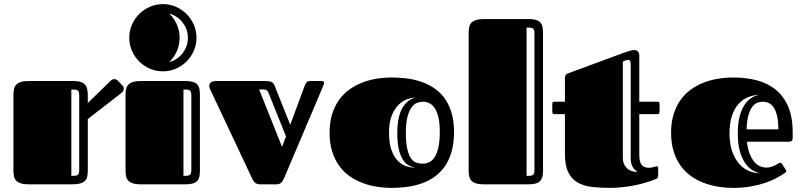

<svg xmlns="http://www.w3.org/2000/svg" viewBox="-20 -892 3881 929"><path d="M44.9 -432.1Q44.9 -448.7 47.9 -461.7Q50.8 -474.6 59.1 -482.9Q67.4 -491.2 82 -495.6Q96.7 -500 120.1 -500H334Q356.4 -500 370.1 -495.6Q383.8 -491.2 391.6 -482.4Q399.4 -473.6 402.1 -460.4Q404.8 -447.3 404.8 -429.7V-393.6L513.2 -499Q523.9 -509.3 533.2 -509.3Q538.6 -509.3 542.7 -507.1Q546.9 -504.9 549.8 -502L571.8 -479Q579.1 -471.7 579.1 -462.9Q579.1 -457.5 575.9 -451.9Q572.8 -446.3 565.9 -440.9L404.8 -315.9V-68.8Q404.8 -51.8 402.3 -38.8Q399.9 -25.9 391.6 -17.3Q383.3 -8.8 367.7 -4.4Q352.1 0 325.2 0H120.1Q96.7 0 82 -4.4Q67.4 -8.8 59.1 -17.1Q50.8 -25.4 47.9 -38.1Q44.9 -50.8 44.9 -67.9ZM363.3 -427.7Q363.3 -438.5 361.8 -444.8Q360.4 -451.2 356 -454.3Q351.6 -457.5 344.2 -458.3Q336.9 -459 325.2 -459V-41Q336.9 -41 344.2 -41.7Q351.6 -42.5 356 -45.7Q360.4 -48.8 361.8 -54.9Q363.3 -61 363.3 -72.3Z M587.4 -432.1Q587.4 -448.7 590.3 -461.7Q593.3 -474.6 601.6 -482.9Q609.9 -491.2 624.5 -495.6Q639.2 -500 662.6 -500H876.5Q898.9 -500 912.8 -495.8Q926.8 -491.7 934.6 -483.4Q942.4 -475.1 944.8 -462.4Q947.3 -449.7 947.3 -432.1V-66.9Q947.3 -50.3 944.8 -37.8Q942.4 -25.4 934.6 -16.8Q926.8 -8.3 912.8 -4.2Q898.9 0 876.5 0H662.6Q639.2 0 624.5 -4.4Q609.9 -8.8 601.6 -17.1Q593.3 -25.4 590.3 -38.1Q587.4 -50.8 587.4 -67.9ZM605.5 -709Q605.5 -742.7 618.4 -772.5Q631.3 -802.2 653.3 -824.2Q675.3 -846.2 705.1 -859.1Q734.9 -872.1 768.6 -872.1Q801.8 -872.1 831.3 -859.1Q860.8 -846.2 882.8 -824.2Q904.8 -802.2 917.7 -772.5Q930.7 -742.7 930.7 -709Q930.7 -675.8 917.7 -646.2Q904.8 -616.7 882.8 -594.7Q860.8 -572.8 831.3 -559.8Q801.8 -546.9 768.6 -546.9Q734.9 -546.9 705.1 -559.8Q675.3 -572.8 653.3 -594.7Q631.3 -616.7 618.4 -646.2Q605.5 -675.8 605.5 -709ZM905.8 -427.7Q905.8 -438.5 904.3 -444.8Q902.8 -451.2 898.4 -454.3Q894 -457.5 886.7 -458.3Q879.4 -459 867.7 -459V-41Q879.4 -41 886.7 -41.7Q894 -42.5 898.4 -45.7Q902.8 -48.8 904.3 -54.9Q905.8 -61 905.8 -72.3ZM849.1 -709Q849.1 -674.8 835.7 -644.5Q822.3 -614.3 799.3 -591.8Q818.8 -596.7 835.2 -607.9Q851.6 -619.1 863.5 -634.5Q875.5 -649.9 882.3 -668.9Q889.2 -688 889.2 -709Q889.2 -730 882.3 -749Q875.5 -768.1 863.5 -783.4Q851.6 -798.8 835.2 -809.8Q818.8 -820.8 799.3 -826.2Q822.3 -803.7 835.7 -773.4Q849.1 -743.2 849.1 -709Z M1384.3 -288.1 1452.1 -471.2Q1456.5 -483.9 1461.7 -491.9Q1466.8 -500 1482.4 -500H1534.2Q1548.3 -500 1548.3 -491.7Q1548.3 -486.3 1543 -474.1L1356 -33.2Q1349.1 -16.6 1340.6 -8.3Q1332 0 1316.4 0H1239.3Q1229 0 1222.2 -3.2Q1215.3 -6.3 1210.7 -11.2Q1206.1 -16.1 1203.1 -21.7Q1200.2 -27.3 1198.2 -32.2L997.1 -459Q992.7 -468.3 992.7 -476.1Q992.7 -488.8 1002 -494.4Q1011.2 -500 1021 -500H1259.3Q1271.5 -500 1279.8 -499Q1288.1 -498 1293.5 -495.4Q1298.8 -492.7 1302.2 -488.8Q1305.7 -484.9 1308.1 -479ZM1278.8 -443.8Q1272.5 -459 1257.3 -459H1233.9L1344.7 -181.2L1363.8 -231.9Z M1876 17.1Q1839.4 17.1 1802.7 11.2Q1766.1 5.4 1732.7 -7.3Q1699.2 -20 1670.4 -40.5Q1641.6 -61 1620.4 -90.8Q1599.1 -120.6 1586.9 -159.9Q1574.7 -199.2 1574.7 -250Q1574.7 -299.8 1586.9 -339.1Q1599.1 -378.4 1620.4 -408.2Q1641.6 -438 1670.4 -458.7Q1699.2 -479.5 1732.7 -492.4Q1766.1 -505.4 1802.7 -511.2Q1839.4 -517.1 1876 -517.1Q1909.7 -517.1 1945.1 -512.9Q1980.5 -508.8 2013.9 -497.8Q2047.4 -486.8 2076.9 -468Q2106.4 -449.2 2128.7 -419.9Q2150.9 -390.6 2163.8 -349.9Q2176.8 -309.1 2176.8 -253.9Q2176.8 -197.3 2164.1 -155Q2151.4 -112.8 2129.2 -82.8Q2106.9 -52.7 2077.6 -33.2Q2048.3 -13.7 2014.9 -2.7Q1981.4 8.3 1945.8 12.7Q1910.2 17.1 1876 17.1ZM2025.9 -100.1Q2041 -100.1 2055.9 -106.7Q2070.8 -113.3 2082.3 -130.4Q2093.8 -147.5 2100.8 -177.5Q2107.9 -207.5 2107.9 -253.9Q2107.9 -297.9 2100.8 -326.2Q2093.8 -354.5 2082 -370.8Q2070.3 -387.2 2055.7 -393.6Q2041 -399.9 2025.9 -399.9Q2014.2 -399.9 1999.8 -395Q1985.4 -390.1 1972.9 -374.3Q1960.4 -358.4 1952.1 -328.9Q1943.8 -299.3 1943.8 -250Q1943.8 -200.7 1950.7 -170.9Q1957.5 -141.1 1968.8 -125.5Q1980 -109.9 1994.9 -105Q2009.8 -100.1 2025.9 -100.1ZM1989.3 -80.6Q1973.1 -83.5 1957.5 -91.8Q1941.9 -100.1 1929.7 -118.9Q1917.5 -137.7 1909.9 -169.2Q1902.3 -200.7 1902.3 -250Q1902.3 -282.7 1906.5 -307.6Q1910.6 -332.5 1917.7 -350.6Q1924.8 -368.7 1934.1 -380.9Q1943.4 -393.1 1952.9 -401.1Q1962.4 -409.2 1971.9 -413.3Q1981.4 -417.5 1989.3 -419.4Q1972.2 -419.4 1950.2 -411.9Q1928.2 -404.3 1908.7 -385.3Q1889.2 -366.2 1875.7 -333.3Q1862.3 -300.3 1862.3 -250Q1862.3 -199.2 1874 -166.5Q1885.7 -133.8 1904.1 -114.7Q1922.4 -95.7 1945.1 -88.1Q1967.8 -80.6 1989.3 -80.6Z M2247.6 -731.9Q2247.6 -748.5 2250.5 -761.5Q2253.4 -774.4 2261.7 -782.7Q2270 -791 2284.7 -795.4Q2299.3 -799.8 2322.8 -799.8H2536.6Q2559.1 -799.8 2572.8 -795.7Q2586.4 -791.5 2594.2 -783.2Q2602.1 -774.9 2604.7 -762.2Q2607.4 -749.5 2607.4 -732.4V-66.9Q2607.4 -50.3 2604.5 -37.8Q2601.6 -25.4 2593.8 -16.8Q2585.9 -8.3 2572 -4.2Q2558.1 0 2535.6 0H2322.8Q2299.3 0 2284.7 -4.4Q2270 -8.8 2261.7 -17.1Q2253.4 -25.4 2250.5 -38.1Q2247.6 -50.8 2247.6 -67.9ZM2565.9 -727.5Q2565.9 -738.3 2564.5 -744.6Q2563 -751 2558.6 -754.2Q2554.2 -757.3 2546.9 -758.1Q2539.6 -758.8 2527.8 -758.8V-41Q2539.6 -41 2546.9 -41.7Q2554.2 -42.5 2558.6 -45.7Q2563 -48.8 2564.5 -54.9Q2565.9 -61 2565.9 -72.3Z M2662.6 -339.8Q2652.3 -339.8 2652.3 -350.6V-389.6Q2652.3 -399.9 2662.6 -399.9H2713.4V-510.7Q2713.4 -518.1 2715.6 -525.4Q2717.8 -532.7 2727.5 -536.6L2997.1 -636.2Q3015.6 -643.1 3027.8 -646.5Q3040 -649.9 3049.3 -649.9Q3052.7 -649.9 3056.9 -648.7Q3061 -647.5 3064.7 -644.5Q3068.4 -641.6 3070.8 -636.5Q3073.2 -631.3 3073.2 -624V-399.9H3161.1Q3171.4 -399.9 3171.4 -389.6V-350.6Q3171.4 -339.8 3161.1 -339.8H3073.2V-143.1Q3073.2 -108.4 3084.7 -94.2Q3096.2 -80.1 3120.1 -80.1Q3125.5 -80.1 3131.3 -81.3Q3137.2 -82.5 3142.3 -83.7Q3147.5 -85 3151.9 -86.2Q3156.2 -87.4 3159.2 -87.4Q3164.6 -87.4 3164.6 -81.1V-43.5Q3164.6 -33.7 3160.6 -30.3Q3156.7 -26.9 3153.8 -25.9Q3135.3 -18.1 3110.1 -10.3Q3085 -2.4 3055.9 3.7Q3026.9 9.8 2994.6 13.4Q2962.4 17.1 2930.2 17.1Q2883.8 17.1 2844 12.5Q2804.2 7.8 2775.1 -8.8Q2746.1 -25.4 2729.7 -58.1Q2713.4 -90.8 2713.4 -147V-339.8ZM3031.7 -580.1Q3031.7 -589.8 3029.5 -595.9Q3027.3 -602.1 3019 -602.1Q3016.1 -602.1 3011.5 -601.1Q3006.8 -600.1 3001.5 -597.7L2993.7 -594.2V-130.4Q2993.7 -108.4 3001 -94.7Q3008.3 -81.1 3019 -73.2Q3029.8 -65.4 3042 -62.7Q3054.2 -60.1 3064 -60.1Q3056.6 -65.9 3050.5 -72Q3044.4 -78.1 3040.3 -86.2Q3036.1 -94.2 3033.9 -104.2Q3031.7 -114.3 3031.7 -128.4Z M3688.5 -81.1Q3701.7 -81.1 3712.4 -84.7Q3723.1 -88.4 3731.7 -92.8Q3740.2 -97.2 3745.8 -100.8Q3751.5 -104.5 3754.4 -104.5Q3758.8 -104.5 3760.5 -103Q3762.2 -101.6 3764.6 -97.7L3781.7 -71.3Q3784.2 -67.4 3784.2 -64.5Q3784.2 -61 3782.2 -59.1Q3780.3 -57.1 3778.3 -55.7Q3762.2 -44.4 3738.8 -31.5Q3715.3 -18.6 3684.3 -7.8Q3653.3 2.9 3614.3 10Q3575.2 17.1 3528.3 17.1Q3491.7 17.1 3455.1 11.2Q3418.5 5.4 3385 -7.3Q3351.6 -20 3322.8 -40.5Q3293.9 -61 3272.7 -90.8Q3251.5 -120.6 3239.3 -159.9Q3227.1 -199.2 3227.1 -250Q3227.1 -299.8 3239.3 -339.1Q3251.5 -378.4 3272.7 -408.2Q3293.9 -438 3322.8 -458.7Q3351.6 -479.5 3385 -492.4Q3418.5 -505.4 3455.1 -511.2Q3491.7 -517.1 3528.3 -517.1Q3589.4 -517.1 3641.8 -503.4Q3694.3 -489.7 3732.9 -458.5Q3771.5 -427.2 3793.5 -376.5Q3815.4 -325.7 3815.4 -252V-224.6Q3815.4 -215.8 3811 -210.9Q3806.6 -206.1 3796.4 -206.1H3594.2Q3598.1 -169.9 3608.2 -145.8Q3618.2 -121.6 3631.1 -107.2Q3644 -92.8 3659.2 -86.9Q3674.3 -81.1 3688.5 -81.1ZM3746.1 -266.1Q3746.1 -305.2 3740 -330.8Q3733.9 -356.4 3723.6 -371.8Q3713.4 -387.2 3699.5 -393.6Q3685.5 -399.9 3670.4 -399.9Q3659.2 -399.9 3646 -395.5Q3632.8 -391.1 3621.3 -377Q3609.9 -362.8 3601.8 -336.4Q3593.8 -310.1 3592.3 -266.1ZM3656.2 -53.7Q3640.6 -57.1 3622.1 -67.6Q3603.5 -78.1 3587.4 -100.1Q3571.3 -122.1 3560.5 -157.7Q3549.8 -193.4 3549.8 -247.1Q3549.8 -296.4 3559.3 -330.6Q3568.8 -364.7 3584 -386.7Q3599.1 -408.7 3618.2 -419.7Q3637.2 -430.7 3656.2 -433.6Q3627 -432.6 3600.3 -422.1Q3573.7 -411.6 3553.5 -389.2Q3533.2 -366.7 3521.5 -331.5Q3509.8 -296.4 3509.8 -247.1Q3509.8 -194.3 3523.4 -157.5Q3537.1 -120.6 3558.3 -97.4Q3579.6 -74.2 3605.5 -64Q3631.3 -53.7 3656.2 -53.7Z"/></svg>

Font: Fascinate Inline
Style: Regular
Weight: 900
Designer: Astigmatic (AOETI)
Foundry: Astigmatic (AOETI)
Version: Version 1.000